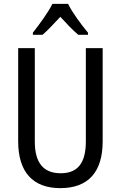

<svg xmlns="http://www.w3.org/2000/svg" viewBox="-20 -963 625 993"><path d="M332 -943H251C230 -900 186 -840 150 -794V-783H200C227 -806 259 -841 292 -876C324 -841 355 -808 385 -783H435V-794C400 -836 354 -898 332 -943ZM511 -232V-714H424V-232C424 -121 383 -67 294 -67C206 -67 160 -119 160 -231V-714H74V-232C74 -73 150 10 292 10C438 10 511 -75 511 -232Z"/></svg>

Font: Noto Sans Gurmukhi UI Condensed
Style: Regular
Weight: 400
Width: 3
Designer: Jelle Bosma - Monotype Design Team
Foundry: Monotype Imaging Inc.
Version: Version 2.004